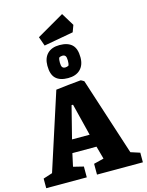

<svg xmlns="http://www.w3.org/2000/svg" viewBox="-156 -1162 957 1253"><g transform="rotate(-15 322.5 -535.5)"><path d="M-4 -65 58 -85 226 -604Q253 -608 312.5 -614Q372 -620 395 -622Q398 -622 417 -610L587 -85L649 -65V0H339V-73L407 -90L383 -177H220L201 -90L270 -73V0H-4ZM241 -264H360L306 -481H296ZM210 -770Q210 -822 239 -851Q268 -880 321 -880Q376 -880 404.5 -853.5Q433 -827 433 -767Q433 -715 403.5 -686Q374 -657 321 -657Q266 -657 238 -683.5Q210 -710 210 -770ZM344 -736Q348 -747 348 -769Q348 -791 341.5 -799.5Q335 -808 321 -808Q308 -808 298 -801Q294 -790 294 -768Q294 -746 300.5 -737.5Q307 -729 321 -729Q334 -729 344 -736ZM227 -902 205 -964 390 -1071 443 -984 426 -938Z"/></g></svg>

Font: Grenze ExtraBold
Style: Regular
Weight: 800
Designer: Renata Polastri
Foundry: Omnibus-Type
Version: Version 1.002; ttfautohint (v1.8)